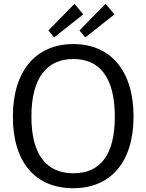

<svg xmlns="http://www.w3.org/2000/svg" viewBox="-20 -985 773 1015"><path d="M367 10C564 10 686 -127 686 -369C686 -613 563 -752 368 -752C171 -752 48 -612 48 -368C48 -126 168 10 367 10ZM368 -69C229 -69 146 -163 146 -368C146 -576 229 -673 368 -673C506 -673 587 -577 587 -368C587 -162 507 -69 368 -69ZM585 -909 538 -965 400 -824 431 -787ZM420 -909 374 -965 236 -824 266 -787Z"/></svg>

Font: Cheyenne Sans
Style: Regular
Weight: 400
Designer: The Public Sans project authors (U.S. Web Design System), Libre Franklin designed by Pablo Impallari and Rodrigo Fuenzal
Foundry: The Cheyenne Sans Project Authors
Version: Version 2.007